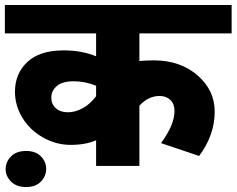

<svg xmlns="http://www.w3.org/2000/svg" viewBox="-35 -674 961 780"><path d="M71 85.9Q31.9 85.9 9.9 63.7Q-12.1 41.5 -12.1 12.6Q-12.1 -16.2 9.6 -38.4Q31.3 -60.7 70.8 -60.7Q110.2 -60.7 131.4 -38.7Q152.7 -16.7 152.7 12.1Q152.7 41 131.4 63.4Q110.2 85.9 71 85.9ZM531.3 0H355.4V-104.1Q312.4 -85.4 252.3 -85.4Q192.1 -85.4 138.8 -116Q85.4 -146.6 55.6 -196.2Q25.8 -245.7 25.8 -301.3Q25.8 -374.6 75.3 -421.4Q124.9 -468.1 217.4 -469.2Q292.7 -470.7 355.4 -445.4V-538.4H-15.2V-653.7H906V-538.4H531.3V-426.2Q556.6 -428.7 590.5 -428.7Q697.2 -428.7 767.2 -368Q837.2 -307.4 837.2 -220.9Q837.2 -125.4 774 -40.4L619.3 -92.5Q647.6 -132 660.8 -163.8Q673.9 -195.7 673.9 -223.7Q673.9 -251.8 657.2 -267.9Q640.5 -284.1 613.2 -284.1Q567.7 -284.1 531.3 -244.7ZM355.4 -283.1V-325.6Q311.4 -343.8 264.7 -343.8Q217.9 -343.8 195.7 -324.3Q173.4 -304.9 173.4 -277.8Q173.4 -250.8 191.9 -234.3Q210.3 -217.9 240.6 -217.9Q271 -217.9 301.3 -234.6Q331.6 -251.3 355.4 -283.1Z"/></svg>

Font: Khula ExtraBold
Style: Regular
Weight: 800
Designer: Erin McLaughlin, Steve Matteson
Version: Version 1.002;PS 1.0;hotconv 1.0.72;makeotf.lib2.5.5900; ttf